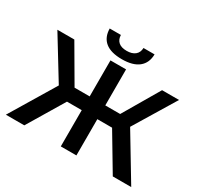

<svg xmlns="http://www.w3.org/2000/svg" viewBox="-180 -1123 1412 1353"><g transform="rotate(30 526.0 -446.0)"><path d="M710 -295H590V0H463V-295H343L166 0H16L236 -365L31 -700H169L340 -407H463V-700H590V-407H711L883 -700H1021L817 -364L1036 0H886ZM346 -892H437Q438 -855 461 -835Q484 -815 528 -815Q571 -815 595.5 -835Q620 -855 621 -892H711Q710 -822 663.5 -784.5Q617 -747 528 -747Q438 -747 392.5 -784Q347 -821 346 -892Z"/></g></svg>

Font: CMG Sans SemiBold
Style: Regular
Weight: 600
Designer: Julieta Ulanovsky
Foundry: Julieta Ulanovsky
Version: Version 7.200